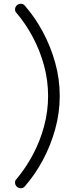

<svg xmlns="http://www.w3.org/2000/svg" viewBox="-20 -818 398 1022"><path d="M91 184Q78 184 69 175Q60 166 60 154Q60 148 62 143Q64 138 68 135Q118 75 155.5 4.5Q193 -66 214.5 -145.5Q236 -225 236 -307Q236 -390 214.5 -469Q193 -548 155.5 -619Q118 -690 68 -749Q60 -756 60 -768Q60 -780 69 -789Q78 -798 91 -798Q104 -798 113 -787Q167 -725 208.5 -647.5Q250 -570 274 -483.5Q298 -397 298 -307Q298 -218 274 -131Q250 -44 208.5 33.5Q167 111 113 173Q104 184 91 184Z"/></svg>

Font: National Park Light
Style: Regular
Weight: 300
Designer: Andrea Herstowski, Ben Hoepner
Version: Version 1.009